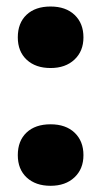

<svg xmlns="http://www.w3.org/2000/svg" viewBox="-20 -576 318 604"><path d="M139 8.5Q92 8.5 64 -17.5Q36 -43.5 36 -88Q36 -133 63.5 -159Q91 -185 139 -185Q187 -185 214.8 -158.5Q242.5 -132 242.5 -88Q242.5 -44.5 214.2 -18Q186 8.5 139 8.5ZM139 -362Q92 -362 64 -388Q36 -414 36 -458.5Q36 -503.5 63.5 -529.5Q91 -555.5 139 -555.5Q187 -555.5 214.8 -529Q242.5 -502.5 242.5 -458.5Q242.5 -415 214.2 -388.5Q186 -362 139 -362Z"/></svg>

Font: Encode Sans
Style: Bold
Weight: 700
Designer: Multiple Designers
Foundry: Impallari Type
Version: Version 3.002; ttfautohint (v1.8.3) -l 8 -r 50 -G 200 -x 14 